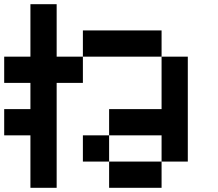

<svg xmlns="http://www.w3.org/2000/svg" viewBox="-20 -895 1040 915"><path d="M0 -250V-375H125V-500H0V-625H125V-875H250V-625H375V-500H250V0H125V-250ZM500 -250V-125H375V-250ZM500 -125H750V0H500ZM500 -375H750V-625H875V-125H750V-250H500ZM750 -625H375V-750H750Z"/></svg>

Font: Galmuri7 Regular
Style: Regular
Weight: 400
Designer: Lee Minseo (quiple)
Version: Version 2.399;hotconv 1.1.1;makeotfexe 2.6.0 DEVELOPMENT